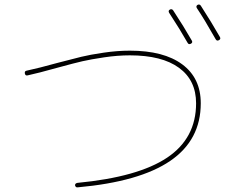

<svg xmlns="http://www.w3.org/2000/svg" viewBox="-20 -842 1040 841"><path d="M801.8 -654.3Q768.6 -712.9 720.7 -786.1Q715.8 -794.9 723.6 -799.8Q732.4 -804.7 738.3 -796.9Q785.2 -725.6 820.3 -664.1Q825.2 -655.3 815.9 -650.4Q806.6 -645.5 801.8 -654.3ZM924.8 -669.9Q875 -757.8 842.8 -805.7Q836.9 -814.5 844.7 -820.3Q853.5 -825.2 859.4 -817.4Q907.2 -743.2 943.4 -679.7Q948.2 -670.9 939 -666Q929.7 -661.1 924.8 -669.9ZM100.6 -511.7Q90.8 -509.8 88.9 -520Q86.9 -530.3 95.7 -532.2Q150.4 -543.9 231.4 -566.4Q298.8 -584 336.4 -593.3Q374 -602.5 434.1 -611.3Q494.1 -620.1 548.8 -620.1Q697.3 -620.1 778.3 -560.1Q859.4 -500 859.4 -389.6Q859.4 -228.5 725.6 -137.2Q591.8 -45.9 321.3 -21.5Q311.5 -19.5 308.6 -30.3Q308.6 -39.1 319.3 -41Q585 -66.4 711.9 -151.4Q838.9 -236.3 838.9 -389.6Q838.9 -490.2 764.2 -544.9Q689.5 -599.6 548.8 -599.6Q495.1 -599.6 436 -590.8Q377 -582 340.8 -573.7Q304.7 -565.4 237.3 -546.9Q142.6 -520.5 100.6 -511.7Z"/></svg>

Font: Rounded-L Mgen+ 2m thin
Style: Regular
Weight: 100
Designer: [Source Han Sans]
Ryoko NISHIZUKA  (kana & ideographs); Paul D. Hunt (Latin, Greek & Cyrillic); Wenlong ZHANG  (bopomofo
Version: Version 1.059.20150602